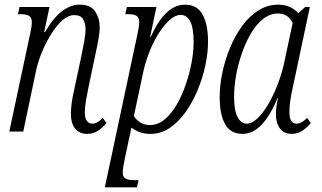

<svg xmlns="http://www.w3.org/2000/svg" viewBox="-20 -566 1386 826"><path d="M356 10Q321 10 303 -13Q285 -36 285 -75Q285 -95 288 -120Q291 -145 300 -184L329 -320Q337 -359 342.5 -388.5Q348 -418 348 -442Q348 -464 338 -482.5Q328 -501 299 -501Q274 -501 248.5 -478.5Q223 -456 200.5 -420Q178 -384 161 -343Q144 -302 136 -266L80 0H20L111 -427Q117 -454 117 -469Q117 -491 104.5 -498Q92 -505 70 -505H57L64 -536H193L170 -428H174Q208 -488 245.5 -517Q283 -546 323 -546Q370 -546 389.5 -516.5Q409 -487 409 -448Q409 -427 403.5 -396.5Q398 -366 390 -330L360 -187Q354 -157 349.5 -131Q345 -105 345 -83Q345 -57 354 -45.5Q363 -34 377 -34Q399 -34 422 -59L438 -37Q423 -18 402.5 -4Q382 10 356 10Z M431 240 573 -427Q579 -456 579 -470Q579 -490 568 -497.5Q557 -505 532 -505H519L526 -536H653L626 -408H629Q658 -474 695 -510Q732 -546 776 -546Q828 -546 851.5 -503.5Q875 -461 875 -387Q875 -339 863.5 -285Q852 -231 830.5 -179Q809 -127 778.5 -84Q748 -41 710 -15.5Q672 10 628 10Q600 10 579.5 2Q559 -6 545 -17Q543 -5 540.5 7.5Q538 20 535 31L518 112Q514 130 511 147.5Q508 165 508 175Q508 195 519.5 202Q531 209 555 209H576L569 240ZM625 -28Q659 -28 687.5 -51.5Q716 -75 739 -114Q762 -153 778.5 -200.5Q795 -248 804 -296Q813 -344 813 -384Q813 -445 798.5 -473.5Q784 -502 757 -502Q735 -502 711 -481Q687 -460 664 -424.5Q641 -389 623 -343.5Q605 -298 595 -250L556 -67Q566 -50 584 -39Q602 -28 625 -28Z M1024 10Q971 10 948 -32.5Q925 -75 925 -148Q925 -198 936.5 -253Q948 -308 969.5 -360Q991 -412 1021.5 -454Q1052 -496 1091.5 -521Q1131 -546 1177 -546Q1206 -546 1228 -535.5Q1250 -525 1263 -509L1293 -536H1313L1239 -187Q1232 -156 1228.5 -130.5Q1225 -105 1225 -83Q1225 -34 1256 -34Q1278 -34 1301 -59L1317 -37Q1302 -18 1281.5 -4Q1261 10 1235 10Q1202 10 1184.5 -13Q1167 -36 1167 -75Q1167 -91 1169 -106.5Q1171 -122 1176 -144H1174Q1110 10 1024 10ZM1041 -34Q1064 -34 1088 -57Q1112 -80 1134.5 -118.5Q1157 -157 1175 -204Q1193 -251 1203 -298L1239 -467Q1228 -490 1211.5 -499Q1195 -508 1177 -508Q1142 -508 1112.5 -485Q1083 -462 1060 -423Q1037 -384 1020.5 -336.5Q1004 -289 995.5 -240.5Q987 -192 987 -150Q987 -91 1002 -62.5Q1017 -34 1041 -34Z"/></svg>

Font: Noto Serif ExtraCondensed Light
Style: Italic
Weight: 300
Width: 2
Italic angle: -12°
Designer: Monotype Design Team
Foundry: Monotype Imaging Inc.
Version: Version 2.014; ttfautohint (v1.8.4.7-5d5b)